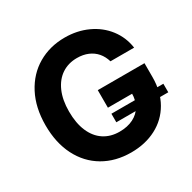

<svg xmlns="http://www.w3.org/2000/svg" viewBox="-160 -879 1052 1050"><g transform="rotate(-30 366.0 -353.5)"><path d="M717.9 -174.4H389.8V-228.3H717.9ZM378.5 -586.6Q323.7 -586.6 282.5 -559.3Q241.2 -531.9 218.1 -479.6Q195.1 -427.3 195.1 -354.4Q195.1 -280.5 217.7 -228.1Q240.3 -175.6 282 -148.1Q323.7 -120.6 380.1 -120.6Q430.6 -120.6 467.4 -139.1Q504.2 -157.5 523.5 -191.3Q542.8 -225.1 542.8 -270.7L572.9 -266.4H389.8V-377.3H684.7V-288.9Q684.7 -197.9 645.8 -130.2Q606.9 -62.6 537.6 -26.5Q468.3 9.7 379.3 9.7Q280.3 9.7 204.9 -34.5Q129.5 -78.7 87.8 -160.6Q46.1 -242.5 46.1 -352.8Q46.1 -464.7 89.2 -547.2Q132.3 -629.6 207.2 -673.2Q282.1 -716.9 376.1 -716.9Q454.8 -716.9 520.1 -686.7Q585.5 -656.5 626.9 -602.4Q668.4 -548.3 678.2 -479.2H528.8Q519 -512.8 498.5 -536.8Q477.9 -560.8 447.5 -573.7Q417.1 -586.6 378.5 -586.6Z"/></g></svg>

Font: Pretendard Variable
Style: Regular
Weight: 400
Designer: Base glyphs from Inter by Rasmus Andersson; Hangul glyphs from Noto Sans CJK(Source Han Sans) by Jang Soo-young and Kang
Foundry: Kil Hyung-jin
Version: Version 1.100;FEAKit 1.0